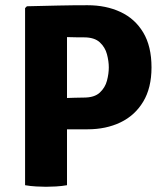

<svg xmlns="http://www.w3.org/2000/svg" viewBox="-20 -709 629 735"><path d="M560 -451Q560 -372.5 528.2 -319.8Q496.5 -267 441.2 -240.5Q386 -214 315 -214H168.5V-331Q182 -332 210 -333Q238 -334 264.8 -334.8Q291.5 -335.5 301.5 -335.5Q341.5 -335.5 362 -354.5Q382.5 -373.5 389.5 -400.2Q396.5 -427 396.5 -451Q396.5 -474.5 389.5 -501.2Q382.5 -528 362 -547Q341.5 -566 301.5 -566Q286.5 -566 271.5 -566.2Q256.5 -566.5 236.5 -567V0Q216.5 3.5 194.2 4.8Q172 6 156 6Q141.5 6 118.5 4.8Q95.5 3.5 76 0V-678L83 -685Q147 -686.5 202.8 -687.8Q258.5 -689 315 -689Q386 -689 441.2 -663.2Q496.5 -637.5 528.2 -584.8Q560 -532 560 -451Z"/></svg>

Font: Signika SC
Style: Regular
Weight: 300
Designer: Anna Giedryś
Foundry: Anna Giedryś
Version: Version 2.000